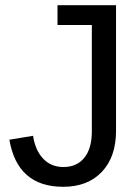

<svg xmlns="http://www.w3.org/2000/svg" viewBox="-20 -708 540 738"><path d="M223 10Q47 10 16 -171L107 -186Q116 -129 146.5 -97.5Q177 -66 224 -66Q275 -66 304 -101.5Q333 -137 333 -203V-612H201V-688H426V-205Q426 -105 371.5 -47.5Q317 10 223 10Z"/></svg>

Font: Libra Sans
Style: Regular
Weight: 400
Foundry: Context Ltd
Version: Version 1.002